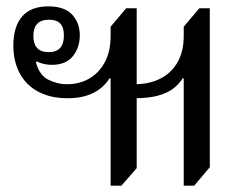

<svg xmlns="http://www.w3.org/2000/svg" viewBox="-20 -578 770 604"><path d="M328 6V-331L325 -332Q313 -313 295 -299Q277 -285 252 -277Q227 -269 192 -269Q139 -269 100.5 -289.5Q62 -310 42 -347.5Q22 -385 22 -435Q22 -494 49.5 -526Q77 -558 132 -558Q183 -558 207 -532Q231 -506 231 -467Q231 -428 209 -401Q187 -374 143 -374Q130 -374 117 -377Q104 -380 96 -385L93 -382Q104 -341 132.5 -327Q161 -313 190 -313Q230 -313 261 -331Q292 -349 310 -383Q328 -417 328 -465V-494L377 -552H410V-49L362 6ZM133 -414Q181 -414 181 -466Q181 -492 169.5 -504Q158 -516 134 -516Q85 -516 85 -465Q85 -414 133 -414ZM558 6V-331L555 -332Q543 -313 524.5 -299Q506 -285 476.5 -277Q447 -269 403 -269V-313Q450 -313 485 -331Q520 -349 539 -383Q558 -417 558 -465V-494L607 -552H640V-52L591 6Z"/></svg>

Font: Noto Serif Thai
Style: Regular
Weight: 400
Designer: Monotype Design Team
Foundry: Monotype Imaging Inc.
Version: Version 2.001